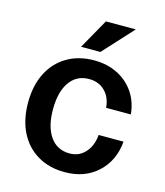

<svg xmlns="http://www.w3.org/2000/svg" viewBox="-109 -795 766 893"><g transform="rotate(15 274.0 -348.5)"><path d="M514 -324H395Q391 -374 361 -403.5Q331 -433 285 -433Q225 -433 191.5 -385.5Q158 -338 158 -254Q158 -170 191.5 -122.5Q225 -75 285 -75Q331 -75 360.5 -108Q390 -141 394 -193H514Q506 -100 444 -42.5Q382 15 285 15Q211 15 155 -18Q99 -51 68.5 -111.5Q38 -172 38 -254Q38 -336 68.5 -396.5Q99 -457 155 -490Q211 -523 285 -523Q349 -523 399 -497.5Q449 -472 479 -427Q509 -382 514 -324ZM209 -568 290 -712H434L302 -568Z"/></g></svg>

Font: CST
Style: Medium
Weight: 500
Version: Version 1.00